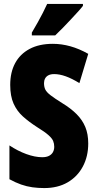

<svg xmlns="http://www.w3.org/2000/svg" viewBox="-20 -947 494 977"><path d="M429 -217Q429 -151 401.5 -99.5Q374 -48 324 -19Q274 10 205 10Q174 10 145 6Q116 2 87.5 -8Q59 -18 28 -35V-207Q70 -179 114 -163Q158 -147 195 -147Q216 -147 229.5 -154Q243 -161 249.5 -173Q256 -185 256 -200Q256 -216 250.5 -229.5Q245 -243 226.5 -259.5Q208 -276 169 -300Q127 -327 96.5 -354.5Q66 -382 49 -420Q32 -458 32 -515Q32 -579 57 -625.5Q82 -672 130.5 -698Q179 -724 249 -724Q293 -724 338 -711.5Q383 -699 429 -673L384 -524Q347 -547 315 -558.5Q283 -570 256 -570Q238 -570 226.5 -564Q215 -558 209.5 -547.5Q204 -537 204 -524Q204 -505 210.5 -491.5Q217 -478 237 -462.5Q257 -447 297 -422Q340 -396 369.5 -366.5Q399 -337 414 -301Q429 -265 429 -217ZM402 -917Q392 -904 375.5 -886Q359 -868 339.5 -847Q320 -826 300 -805.5Q280 -785 261 -767H142V-781Q158 -808 172 -833Q186 -858 198 -881.5Q210 -905 220 -927H402Z"/></svg>

Font: Noto Sans Khmer ExtraCondensed Black
Style: Regular
Weight: 900
Width: 2
Designer: Danh Hong and the Monotype Design Team
Foundry: Monotype Imaging Inc.
Version: Version 2.004